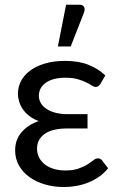

<svg xmlns="http://www.w3.org/2000/svg" viewBox="-20 -766 494 793"><path d="M426.5 -71Q410 -50.5 389 -36Q368 -21.5 344.2 -12Q320.5 -2.5 295 2Q269.5 6.5 244.5 6.5Q203 6.5 166.5 -4Q130 -14.5 102.2 -34.2Q74.5 -54 58.5 -82Q42.5 -110 42.5 -145Q42.5 -188.5 68.5 -219.2Q94.5 -250 139.5 -266Q116 -275 99.8 -288Q83.5 -301 73.5 -316Q63.5 -331 58.8 -347.2Q54 -363.5 54 -379Q54 -405.5 66.2 -430Q78.5 -454.5 103 -473.2Q127.5 -492 164 -503.2Q200.5 -514.5 249.5 -514.5Q305.5 -514.5 346.2 -498Q387 -481.5 415 -454.5L395 -420Q389.5 -412 385.2 -409.5Q381 -407 374.5 -407Q368 -407 359 -413Q350 -419 335.8 -426Q321.5 -433 300.8 -439Q280 -445 250.5 -445Q222.5 -445 202 -439.2Q181.5 -433.5 167.8 -423.2Q154 -413 147.2 -399.5Q140.5 -386 140.5 -371Q140.5 -354.5 148.5 -340.5Q156.5 -326.5 172 -316.2Q187.5 -306 209.5 -300.2Q231.5 -294.5 259.5 -294.5H341.5V-235.5H259.5Q195.5 -235.5 164.2 -212.8Q133 -190 133 -152.5Q133 -133 141 -116.5Q149 -100 164.2 -87.8Q179.5 -75.5 201 -68.8Q222.5 -62 249.5 -62Q282.5 -62 304.5 -69.8Q326.5 -77.5 341.2 -87Q356 -96.5 365.8 -104.2Q375.5 -112 384.5 -112Q395.5 -112 401.5 -103.5ZM219 -574 253 -746.5H308.5Q322 -746.5 327 -737.8Q332 -729 327 -714.5L272 -574Z"/></svg>

Font: Lato-Regular
Style: Regular
Weight: 400
Designer: Lukasz Dziedzic with Adam Twardoch and Botio Nikoltchev
Foundry: tyPoland Lukasz Dziedzic
Version: Version 2.015; 2015-08-06; http://www.latofonts.com/